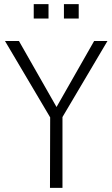

<svg xmlns="http://www.w3.org/2000/svg" viewBox="-20 -902 540 922"><path d="M220 0 221 -367 233 -318 4 -705H71L255 -382H248L432 -705H496L267 -318L280 -367V0ZM287 -813V-882H358V-813ZM142 -813V-882H213V-813Z"/></svg>

Font: Nunito Sans 10pt Condensed Light
Style: Regular
Weight: 300
Width: 3
Designer: Vernon Adams
Foundry: Vernon Adams
Version: Version 3.101;gftools[0.9.27]